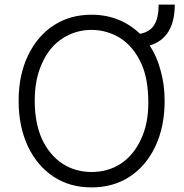

<svg xmlns="http://www.w3.org/2000/svg" viewBox="-20 -803 801 835"><path d="M631 -605Q662 -559 678 -498Q696 -437 696 -364Q696 -252 655 -165Q614 -80 543 -34Q472 12 378 12Q284 12 214 -34Q143 -80 102 -165Q61 -252 61 -364Q61 -477 102 -562Q143 -647 214 -693Q285 -739 378 -739Q442 -739 495 -717Q546 -697 589 -656Q632 -664 651 -695Q670 -726 670 -783H740Q740 -638 631 -605ZM593 -530Q560 -600 505 -636Q446 -673 378 -673Q309 -673 252 -636Q195 -599 164 -530Q131 -461 131 -364Q131 -269 163 -197Q196 -128 252 -91Q308 -55 378 -55Q450 -55 505 -91Q561 -128 593 -197Q625 -264 625 -356Q625 -463 593 -530Z"/></svg>

Font: Sinter Normal
Style: Regular
Weight: 350
Foundry: Adobe & rsms
Version: Version 1.000